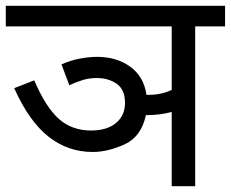

<svg xmlns="http://www.w3.org/2000/svg" viewBox="-20 -642 796 662"><path d="M653 0V-551H756V-622H0V-551H572V-332Q536 -315 493 -315Q489 -315 485 -315Q476 -378 429 -412Q382 -446 315 -446Q288 -446 255.5 -440Q223 -434 192 -420L219 -348Q242 -359 265 -366Q288 -373 313 -373Q354 -373 382.5 -353Q411 -333 411 -287Q411 -244 380 -218Q349 -192 294 -192Q228 -192 183 -232Q138 -272 98 -365L29 -338Q80 -224 147 -171Q214 -118 300 -118Q351 -118 409 -144Q467 -170 483 -245H484Q532 -245 572 -256V0Z"/></svg>

Font: Noto Sans Devanagari
Style: Regular
Weight: 400
Designer: Jelle Bosma - Monotype Design Team
Foundry: Monotype Imaging Inc.
Version: Version 1.901